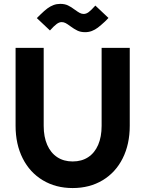

<svg xmlns="http://www.w3.org/2000/svg" viewBox="-20 -953 747 987"><path d="M60.1 -306.2V-707H204.6V-306.2Q204.6 -249.5 222.7 -208.3Q240.7 -167 274.2 -145Q307.6 -123 353.5 -123Q399.9 -123 433.3 -145Q466.8 -167 484.6 -208.3Q502.4 -249.5 502.4 -306.2V-707H647V-306.2Q647 -211.4 610.6 -138.9Q574.2 -66.4 507.6 -26.4Q440.9 13.7 353.5 13.7Q266.6 13.7 200 -26.4Q133.3 -66.4 96.7 -138.9Q60.1 -211.4 60.1 -306.2ZM341.3 -818.4Q327.1 -829.1 317.4 -834.2Q307.6 -839.4 296.9 -839.4Q284.7 -839.4 271.5 -829.8Q258.3 -820.3 236.8 -796.4L169.4 -859.9Q174.3 -864.7 179 -869.6Q183.6 -874.5 188 -878.4Q209 -898.9 223.9 -909.9Q238.8 -920.9 255.1 -927Q271.5 -933.1 289.6 -933.1Q312.5 -933.1 329.1 -925.3Q345.7 -917.5 365.7 -902.3Q380.4 -891.6 390.1 -886.5Q399.9 -881.3 410.2 -881.3Q423.3 -881.3 436.3 -891.1Q449.2 -900.9 470.2 -924.3L537.6 -860.8Q533.2 -856 528.8 -851.6Q524.4 -847.2 519.5 -842.3Q498.5 -822.8 483.4 -811.3Q468.3 -799.8 452.1 -793.7Q436 -787.6 417.5 -787.6Q394.5 -787.6 377.9 -795.7Q361.3 -803.7 341.3 -818.4Z"/></svg>

Font: Wanted Sans Variable
Style: Regular
Weight: 400
Designer: Original Design by Kil Hyung-jin and Kang Hanbin, Wanted Lab, Inc; Hangeul from Source Han Sans by Jang Soo-young and Ka
Foundry: Wanted Lab, Inc.
Version: Version 1.003;Glyphs 3.2 (3227)